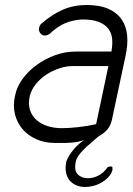

<svg xmlns="http://www.w3.org/2000/svg" viewBox="-20 -571 533 767"><path d="M425 -365Q430 -392 428 -415.5Q426 -439 412.5 -456.5Q399 -474 373 -484Q347 -494 304 -493Q268 -490 240.5 -478.5Q213 -467 184 -441H185Q171 -429 160 -429Q148 -429 141 -438.5Q134 -448 136 -459Q139 -472 145 -476Q187 -513 230.5 -532Q274 -551 325 -551Q379 -551 413.5 -535.5Q448 -520 466.5 -492.5Q485 -465 488 -428.5Q491 -392 482 -350L427 -92Q422 -69 408.5 -53.5Q395 -38 375 -27L365 -19L339 4Q325 15 313.5 27Q302 39 293.5 51Q285 63 283 74Q275 110 290.5 125.5Q306 141 331 141Q352 141 372 131Q392 121 406 102Q408 97 413 95.5Q418 94 423 94Q425 94 429 96V103Q429 106 430 105Q426 123 413 136.5Q400 150 384 159Q368 168 351 172Q334 176 321 176Q301 176 284.5 169Q268 162 257.5 149Q247 136 243.5 117Q240 98 245 74Q247 68 252 58.5Q257 49 264 39Q277 21 289 10Q301 -1 315 -11Q290 -3 268 -1.5Q246 0 244 0H199Q159 0 126 -14.5Q93 -29 71 -54Q49 -79 40 -113.5Q31 -148 40 -188Q47 -225 71 -257Q95 -289 128.5 -313Q162 -337 201.5 -351Q241 -365 281 -365ZM413 -307H269Q244 -307 217 -298Q190 -289 166 -273.5Q142 -258 124 -236Q106 -214 99 -188Q92 -155 100 -131Q108 -107 126.5 -91Q145 -75 171 -67Q197 -59 226 -59Q254 -59 291.5 -63Q329 -67 364 -75Z"/></svg>

Font: VDS
Style: Thin Italic
Weight: 100
Width: 0
Designer: artmaker
Foundry: artmaker
Version: Version 1.000 2012 initial release